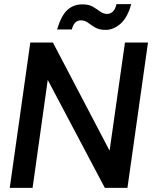

<svg xmlns="http://www.w3.org/2000/svg" viewBox="-20 -905 733 925"><path d="M27 0 126 -700H235L508 -179L582 -700H693L594 0H485L210 -520L137 0ZM489 -761Q458 -761 438.5 -772.5Q419 -784 404 -795.5Q389 -807 370 -807Q337 -807 326 -763H255Q275 -830 304.5 -857Q334 -884 377 -884Q408 -884 427.5 -872.5Q447 -861 462.5 -849.5Q478 -838 496 -838Q512 -838 524 -849.5Q536 -861 541 -885H612Q595 -821 561 -791Q527 -761 489 -761Z"/></svg>

Font: Host Grotesk Medium
Style: Italic
Weight: 500
Italic angle: -8°
Designer: Doğukan Karapınar based on Poppins by Indian Type Foundry, Jonny Pinhorn
Foundry: Element Type
Version: Version 1.001; ttfautohint (v1.8.4.7-5d5b)